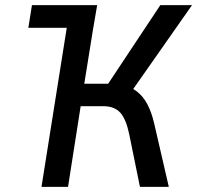

<svg xmlns="http://www.w3.org/2000/svg" viewBox="-20 -725 765 745"><path d="M90 -617 104 -705H357L342 -617ZM141 0 253 -705H356L307 -400H418L387 -381L602 -705H725L486 -364L451 -395Q485 -390 510 -371Q535 -352 551.5 -321Q568 -290 578 -247L635 0H523L481 -206Q469 -263 446.5 -288Q424 -313 380 -313H293L244 0Z"/></svg>

Font: Nunito Sans 7pt Condensed SemiBold
Style: Italic
Weight: 600
Width: 3
Italic angle: -9°
Designer: Vernon Adams
Foundry: Vernon Adams
Version: Version 3.101;gftools[0.9.27]